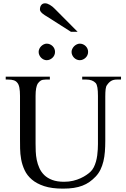

<svg xmlns="http://www.w3.org/2000/svg" viewBox="-20 -1126 763 1162"><path d="M687 -644.5Q666.5 -644.5 652.6 -636.2Q638.7 -627.9 627.4 -610.8Q621.6 -604 619.4 -586.9Q617.2 -569.8 617.2 -542V-272.5Q617.2 -238.3 614.7 -207.3Q612.3 -176.3 605.7 -149.2Q599.1 -122.1 587.9 -99.1Q576.7 -76.2 559.1 -57.6Q541 -38.6 521.5 -24.9Q502 -11.2 478.5 -2.2Q455.1 6.8 426.3 11.2Q397.5 15.6 360.8 15.6Q293 15.6 247.3 0.5Q201.7 -14.6 172.9 -39.3Q144 -64 129.2 -95.7Q114.3 -127.4 108.2 -160.9Q102.1 -194.3 101.6 -227.1Q101.1 -259.8 101.1 -285.6V-545.4Q101.1 -576.2 97.2 -595.9Q93.3 -615.7 84.5 -625.5Q76.7 -635.7 63.2 -640.1Q49.8 -644.5 29.8 -644.5H14.6V-662.1H281.7V-644.5H256.8Q236.8 -644.5 226.6 -638.2Q216.3 -631.8 207.5 -618.7Q202.1 -608.9 198.7 -591.1Q195.3 -573.2 195.3 -545.4V-256.3Q195.3 -234.9 196.3 -209.2Q197.3 -183.6 202.4 -158.2Q207.5 -132.8 218.3 -108.9Q229 -85 248 -66.4Q267.1 -47.9 296.4 -36.9Q325.7 -25.9 367.7 -25.9Q397.5 -25.9 422.6 -32Q447.8 -38.1 467.8 -47.4Q487.8 -56.6 502.7 -66.9Q517.6 -77.1 526.4 -85.4Q539.1 -97.2 547.4 -113.5Q555.7 -129.9 560.8 -148.2Q565.9 -166.5 568.4 -185.5Q570.8 -204.6 571.8 -221.9Q572.8 -239.3 572.8 -253.4V-545.4Q572.8 -576.2 569.6 -595.7Q566.4 -615.2 559.1 -623.5Q539.6 -644.5 502.4 -644.5H477.5V-662.1H712.4V-644.5ZM313 -812Q313 -801.8 309.1 -792.7Q305.2 -783.7 298.1 -776.9Q291 -770 282 -765.9Q272.9 -761.7 262.7 -761.7Q252.9 -761.7 244.1 -765.9Q235.4 -770 228.5 -777.1Q221.7 -784.2 217.8 -793.2Q213.9 -802.2 213.9 -812Q213.9 -821.3 218 -830.3Q222.2 -839.4 229 -846.2Q235.8 -853 244.6 -857.4Q253.4 -861.8 262.7 -861.8Q272.9 -861.8 282 -857.9Q291 -854 298.1 -847.2Q305.2 -840.3 309.1 -831.3Q313 -822.3 313 -812ZM513.2 -812Q513.2 -801.8 509.3 -792.7Q505.4 -783.7 498.3 -776.9Q491.2 -770 482.2 -765.9Q473.1 -761.7 462.9 -761.7Q452.6 -761.7 443.6 -765.9Q434.6 -770 427.7 -777.1Q420.9 -784.2 417 -793.2Q413.1 -802.2 413.1 -812Q413.1 -821.3 417.5 -830.3Q421.9 -839.4 428.7 -846.2Q435.5 -853 444.6 -857.4Q453.6 -861.8 462.9 -861.8Q473.1 -861.8 482.2 -857.9Q491.2 -854 498.3 -847.2Q505.4 -840.3 509.3 -831.3Q513.2 -822.3 513.2 -812ZM409.2 -933.6 265.1 -1025.4Q258.8 -1029.3 251.2 -1033.9Q243.7 -1038.6 237.1 -1044.2Q230.5 -1049.8 226.1 -1055.9Q221.7 -1062 221.7 -1068.4Q221.7 -1085.9 230 -1095.9Q238.3 -1106 252.9 -1106Q265.6 -1106 281.5 -1096.7Q297.4 -1087.4 311 -1073.2L449.7 -933.6Z"/></svg>

Font: Doulos SIL Eur
Style: Regular
Weight: 400
Designer: Walt Agee, Victor Gaultney, Peter Martin, Debbi Hosken, Becca Hirsbrunner
Foundry: SIL International
Version: Version 5.000